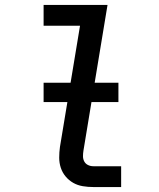

<svg xmlns="http://www.w3.org/2000/svg" viewBox="-20 -755 640 775"><path d="M357 0Q335 0 314 -3.5Q293 -7 275.5 -17Q258 -27 245 -42.5Q232 -58 225.5 -77.5Q219 -97 219 -118.5Q219 -140 222 -162L303 -651H156V-735H414L317 -148Q315 -136 315 -124.5Q315 -113 320 -103.5Q325 -94 335 -89Q345 -84 357 -84H469V0ZM458 -343H156V-421H458Z"/></svg>

Font: Iosevka SS04 Md Ex Obl
Style: Regular
Weight: 500
Width: 7
Italic angle: -9°
Monospace: yes
Designer: Belleve Invis
Foundry: Belleve Invis
Version: Version 19.0.0; ttfautohint (v1.8.4)